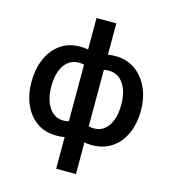

<svg xmlns="http://www.w3.org/2000/svg" viewBox="-133 -838 1033 1152"><g transform="rotate(15 384.0 -262.0)"><path d="M45 -260Q45 -181 72.5 -119Q100 -57 151 -21.5Q202 14 273 14Q286 14 298.5 13Q311 12 323 9V206H446V9Q457 12 468.5 13Q480 14 492 14Q563 14 615 -20.5Q667 -55 695.5 -117.5Q724 -180 724 -262Q724 -342 695 -404.5Q666 -467 614 -503Q562 -539 492 -539Q469 -539 446 -535V-730H323V-535Q308 -537 296 -538Q284 -539 273 -539Q201 -539 150 -502Q99 -465 72 -402Q45 -339 45 -260ZM167 -265Q167 -345 199.5 -394.5Q232 -444 292 -444Q307 -444 323 -441V-90Q311 -84 292 -84Q233 -84 200 -134Q167 -184 167 -265ZM446 -90V-441Q454 -443 461 -443.5Q468 -444 477 -444Q535 -444 568 -395Q601 -346 601 -266Q601 -184 568.5 -135Q536 -86 478 -86Q459 -86 446 -90Z"/></g></svg>

Font: Repo DemiBold
Style: Regular
Weight: 600
Designer: Stefan Peev
Foundry: Context Ltd
Version: Version 1.502